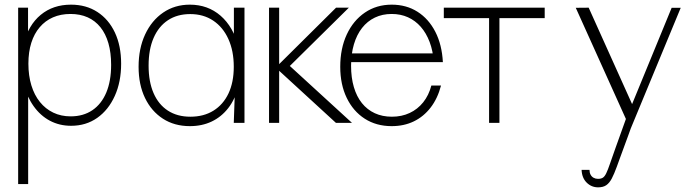

<svg xmlns="http://www.w3.org/2000/svg" viewBox="-20 -528 2982 825"><path d="M58 263V-495H100.5V-325.5L81 -338.5Q102 -420.5 155 -464.2Q208 -508 285 -508Q350 -508 398.5 -476.5Q447 -445 473.8 -388Q500.5 -331 500.5 -254.5Q500.5 -176 473.2 -115.8Q446 -55.5 397.8 -21.5Q349.5 12.5 285.5 12.5Q235.5 12.5 194.5 -9.2Q153.5 -31 124.5 -71.8Q95.5 -112.5 81 -169.5L101 -182V263ZM283.5 -28Q338 -28 377 -54.5Q416 -81 436.8 -130.5Q457.5 -180 457.5 -249.5Q457.5 -301.5 445.8 -342.2Q434 -383 411.5 -411Q389 -439 356.8 -453.5Q324.5 -468 283 -468Q241 -468 207.8 -453.5Q174.5 -439 150.8 -411.2Q127 -383.5 114.5 -344Q102 -304.5 102 -254.5Q102 -203 114.8 -161.2Q127.5 -119.5 151.5 -89.8Q175.5 -60 209 -44Q242.5 -28 283.5 -28Z M796 14Q729.5 14 680 -18Q630.5 -50 603 -107.2Q575.5 -164.5 575.5 -241Q575.5 -319.5 603.5 -379.8Q631.5 -440 681.2 -474Q731 -508 795.5 -508Q873 -508 927.8 -460.5Q982.5 -413 1005 -326.5L985 -313.5V-495H1030.5V0H984.5L990.5 -171L1004 -155Q990 -101 960.5 -63.2Q931 -25.5 889.5 -5.8Q848 14 796 14ZM798 -26.5Q855.5 -26.5 897.2 -52.5Q939 -78.5 961.8 -126.5Q984.5 -174.5 984.5 -241Q984.5 -309.5 961.2 -360.5Q938 -411.5 896 -439.5Q854 -467.5 797.5 -467.5Q741.5 -467.5 701.5 -441Q661.5 -414.5 640 -365Q618.5 -315.5 618.5 -246Q618.5 -177 639.8 -128Q661 -79 701.2 -52.8Q741.5 -26.5 798 -26.5Z M1136 0V-495H1179.5V0ZM1204 -223.5 1169 -242 1424 -495H1479ZM1423.5 0 1169 -233.5 1215 -254 1492.5 0Z M1663 14Q1597 14 1547.2 -18Q1497.5 -50 1469.8 -107.5Q1442 -165 1442 -241Q1442 -319.5 1470 -379.8Q1498 -440 1548 -474Q1598 -508 1663 -508Q1726 -508 1774 -477.5Q1822 -447 1850.5 -391.5Q1879 -336 1883 -261H1844Q1840.5 -309.5 1826 -347.8Q1811.5 -386 1788 -412.8Q1764.5 -439.5 1733 -453.8Q1701.5 -468 1663 -468Q1623 -468 1590.8 -452.5Q1558.5 -437 1535.8 -408Q1513 -379 1500.8 -337.8Q1488.5 -296.5 1488.5 -245.5Q1488.5 -194.5 1500.5 -153.8Q1512.5 -113 1535.2 -84.8Q1558 -56.5 1590.5 -41.5Q1623 -26.5 1664 -26.5Q1706 -26.5 1740.2 -42.5Q1774.5 -58.5 1798.5 -88.5Q1822.5 -118.5 1833.5 -160.5H1875Q1860.5 -105 1830.5 -66Q1800.5 -27 1758.2 -6.5Q1716 14 1663 14ZM1463 -261V-298.5H1867.5L1869 -261Z M2081.5 0V-488.5L2151 -450H1887V-495H2320.5V-450H2056.5L2126 -488.5V0Z M2550 277Q2521.5 277 2501 256.8Q2480.5 236.5 2479 202H2513Q2513 213.5 2517.5 222.2Q2522 231 2530.5 235.8Q2539 240.5 2549.5 240.5Q2563 240.5 2570.8 235.2Q2578.5 230 2585.2 216Q2592 202 2600.8 176Q2609.5 150 2624.5 108.5L2674 -29.5L2675 -4.5L2454 -494.5L2509.5 -495L2701.5 -68.5H2691L2866 -494.5H2905L2690.5 23.5Q2684.5 40 2678.5 56.8Q2672.5 73.5 2666.2 90.2Q2660 107 2654 123.5Q2648 140 2642 156.2Q2636 172.5 2630.5 188Q2619 219.5 2608.8 239Q2598.5 258.5 2585 267.8Q2571.5 277 2550 277Z"/></svg>

Font: Russolo 10pt ExtraLight
Style: Regular
Weight: 200
Designer: Micah Stupak-Hahn
Version: Version 1.000